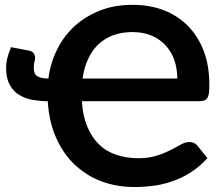

<svg xmlns="http://www.w3.org/2000/svg" viewBox="-20 -753 906 781"><path d="M315.9 -433.6H701.2Q701.2 -472.7 689 -509.3Q676.8 -543.5 652.8 -569.3Q628.9 -594.7 596.2 -608.4Q562 -622.6 518.6 -622.6Q476.6 -622.6 439.5 -609.4Q404.8 -596.2 378.9 -571.3Q354 -547.4 337.9 -511.7Q321.8 -476.6 315.9 -433.6ZM792 -341.3H313Q316.4 -283.2 334.5 -239.3Q352.5 -195.3 380.9 -167.5Q410.6 -137.7 451.2 -124Q493.7 -109.4 543 -109.4Q584.5 -109.4 618.2 -120.1Q645.5 -128.4 673.8 -142.6Q683.6 -147.5 699.5 -156.2Q715.3 -165 716.3 -165.5Q734.9 -175.3 751 -175.3Q760.7 -175.3 769.5 -171.4Q778.3 -166.5 783.2 -160.2L823.7 -109.9Q795.4 -77.6 757.8 -53.2Q721.7 -29.8 684.1 -16.6Q643.1 -2.4 606 2.4Q564.5 7.8 527.8 7.8Q456.1 7.8 394.5 -14.6Q334.5 -36.6 285.6 -81.5Q238.8 -125 209 -190.9Q179.2 -256.8 174.3 -341.3H172.4Q144.5 -341.3 110.4 -347.2Q82 -352.1 57.1 -367.7Q33.7 -381.8 19.5 -408.2Q4.9 -435.1 4.9 -474.1Q4.9 -497.1 9.8 -516.6Q13.2 -532.7 24.9 -561L96.7 -547.4Q111.8 -544.4 117.7 -535.6Q123 -526.4 123 -519.5Q123 -511.7 120.1 -501.5Q117.2 -490.2 117.2 -477.1Q117.2 -451.2 132.3 -442.9Q147.9 -433.6 174.8 -433.6H176.8Q185.1 -497.6 212.9 -552.7Q239.3 -606.4 284.2 -647.5Q328.1 -687 387.7 -710.4Q445.8 -733.4 519.5 -733.4Q588.4 -733.4 645 -711.9Q702.1 -689.9 743.7 -648.4Q785.6 -606 808.6 -545.9Q831.5 -486.3 831.5 -407.7Q831.5 -387.2 830.1 -375Q827.6 -360.8 823.7 -354.5Q819.3 -347.2 811.5 -344.7Q802.2 -341.3 792 -341.3Z"/></svg>

Font: Lato-SemiBold
Style: Bold
Weight: 500
Designer: Lukasz Dziedzic with Adam Twardoch and Botio Nikoltchev
Foundry: tyPoland Lukasz Dziedzic
Version: ""